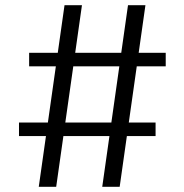

<svg xmlns="http://www.w3.org/2000/svg" viewBox="-20 -718 709 738"><path d="M92 -515H617V-463H92ZM53 -247H578V-195H53ZM228 -698H295L196 0H129ZM472 -698H539L440 0H373Z"/></svg>

Font: Pack4
Style: Regular
Weight: 400
Version: Version 2.002